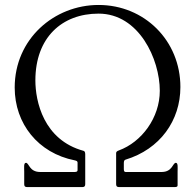

<svg xmlns="http://www.w3.org/2000/svg" viewBox="-20 -761 796 781"><path d="M452.4 -138.5V-11.4C452.8 -3.2 455.6 -0.4 463.8 0H691.1C699.2 -0.4 702.1 -1.8 702.4 -6.7V-62.9C702.4 -78.5 704.9 -98.7 695.3 -98.7C682.2 -98.7 681.8 -61.8 638.1 -61.4H490.8C485.8 -61.8 484 -64.6 483.7 -72.8V-98.4C484 -106.5 485.8 -109.7 490.4 -111.5C631 -154.1 713.8 -270.6 713.8 -407C713.8 -595.9 567.5 -740.8 381 -740.8C200.3 -740.8 39.8 -602.6 39.8 -404.8C39.8 -257.8 135.3 -138.1 284.1 -108.7C292.3 -106.9 295.1 -104.8 295.5 -99.8V-68.5C295.1 -63.6 292.3 -61.8 284.1 -61.4H142.8C98.7 -61.8 98.4 -98.7 85.6 -98.7C75.6 -98.7 78.5 -78.5 78.5 -62.9V-11.4C78.8 -3.2 81.7 -0.4 89.8 0H315.3C323.5 -0.4 326.3 -3.2 326.7 -11.4V-134.2C326.3 -142.4 324.6 -145.6 320 -147.4C156.6 -191.8 123.9 -349.8 123.9 -433.9C123.9 -608 231.9 -705.6 381 -705.6C545.5 -705.6 630 -519.9 630 -391.7C630 -282 556.1 -182.9 463.4 -149.1C455.6 -146.3 452.8 -143.5 452.4 -138.5Z"/></svg>

Font: Margiela Serif
Style: Regular
Weight: 400
Designer: Andreas Faust, Stefan Endress
Version: Version 1.002;FEAKit 1.0